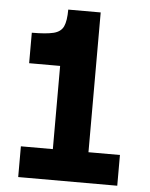

<svg xmlns="http://www.w3.org/2000/svg" viewBox="-51 -742 614 784"><g transform="rotate(5 256.0 -349.5)"><path d="M53 0V-126H184V-467H57V-592Q116 -592 146 -599.5Q176 -607 186.5 -630Q197 -653 197 -699H330V-126H459V0Z"/></g></svg>

Font: Inclusive Sans
Style: Regular
Weight: 400
Designer: Olivia King
Foundry: Olivia King
Version: Version 2.004